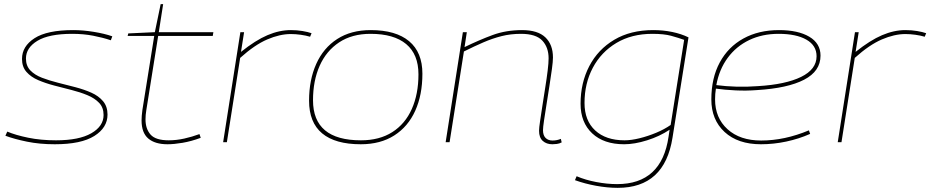

<svg xmlns="http://www.w3.org/2000/svg" viewBox="-20 -685 4482 925"><path d="M6 -31 15 -51Q55 -34 116 -21.5Q177 -9 250 -9Q361 -9 420 -43Q479 -77 479 -131Q479 -167 457.5 -189.5Q436 -212 401 -226.5Q366 -241 324.5 -251.5Q283 -262 241 -273Q199 -284 164 -299Q129 -314 107.5 -338.5Q86 -363 86 -401Q86 -462 146.5 -501Q207 -540 333 -540Q380 -540 432 -531.5Q484 -523 521 -510L514 -491Q475 -504 428.5 -513Q382 -522 328 -522Q216 -522 160.5 -488.5Q105 -455 105 -403Q105 -368 126 -346Q147 -324 182 -310.5Q217 -297 259 -286.5Q301 -276 343 -265Q385 -254 420 -238.5Q455 -223 476.5 -197.5Q498 -172 498 -133Q498 -70 434.5 -30Q371 10 244 10Q171 10 110 -2.5Q49 -15 6 -31Z M941 -39 947 -21Q901 -4 859.5 3Q818 10 787 10Q727 10 694.5 -17.5Q662 -45 662 -105Q662 -114 663 -128Q664 -142 666 -155L723 -512H595L598 -524L726 -530L754 -665H766L745 -530H1008L1005 -512H742L685 -155Q681 -131 681 -110Q681 -64 705.5 -36.5Q730 -9 793 -9Q830 -9 868 -17.5Q906 -26 941 -39Z M1156 -530 1141 -435Q1211 -491 1268.5 -515.5Q1326 -540 1381 -540Q1411 -540 1437.5 -535.5Q1464 -531 1481 -525L1474 -508Q1454 -514 1429 -517.5Q1404 -521 1381 -521Q1328 -521 1267.5 -495Q1207 -469 1137 -406L1073 0H1055L1138 -530Z M1718 10Q1595 10 1532 -42.5Q1469 -95 1469 -200Q1469 -300 1503.5 -377Q1538 -454 1604.5 -497Q1671 -540 1766 -540Q1887 -540 1951 -486.5Q2015 -433 2015 -330Q2015 -228 1980.5 -151.5Q1946 -75 1879.5 -32.5Q1813 10 1718 10ZM1719 -9Q1808 -9 1870 -48.5Q1932 -88 1964 -160Q1996 -232 1996 -327Q1996 -423 1937 -472.5Q1878 -522 1765 -522Q1676 -522 1614 -481Q1552 -440 1520 -368Q1488 -296 1488 -202Q1488 -9 1719 -9Z M2210 -530H2229L2218 -458Q2290 -493 2354 -516.5Q2418 -540 2495 -540Q2571 -540 2607.5 -505Q2644 -470 2644 -408Q2644 -389 2639 -352.5Q2634 -316 2627 -271Q2620 -226 2613 -182.5Q2606 -139 2601 -105Q2596 -71 2596 -58Q2596 -33 2608.5 -20.5Q2621 -8 2642 -8Q2663 -8 2682 -16L2686 1Q2675 7 2662.5 8.5Q2650 10 2641 10Q2613 10 2595 -6Q2577 -22 2577 -55Q2577 -69 2582 -102Q2587 -135 2593.5 -178Q2600 -221 2607 -264.5Q2614 -308 2618.5 -345Q2623 -382 2623 -404Q2623 -457 2592.5 -489.5Q2562 -522 2490 -522Q2440 -522 2396.5 -511Q2353 -500 2309 -481Q2265 -462 2215 -437L2146 0H2127Z M2750 183 2758 164Q2800 182 2852.5 192Q2905 202 2953 202Q3168 202 3201 -27L3206 -60Q3158 -28 3097.5 -9Q3037 10 2987 10Q2889 10 2833 -42.5Q2777 -95 2777 -185Q2777 -286 2819 -366.5Q2861 -447 2939.5 -493.5Q3018 -540 3127 -540Q3175 -540 3218.5 -531Q3262 -522 3297 -505L3220 -22Q3182 220 2956 220Q2906 220 2851.5 210Q2797 200 2750 183ZM3276 -493Q3248 -503 3213.5 -512.5Q3179 -522 3123 -522Q3023 -522 2949.5 -478Q2876 -434 2836 -358.5Q2796 -283 2796 -189Q2796 -104 2847.5 -56.5Q2899 -9 2989 -9Q3021 -9 3061.5 -19Q3102 -29 3141.5 -45.5Q3181 -62 3211 -83Z M3883 -40Q3829 -16 3768 -3Q3707 10 3646 10Q3535 10 3471 -49Q3407 -108 3407 -206Q3407 -309 3447.5 -384Q3488 -459 3561.5 -499.5Q3635 -540 3733 -540Q3825 -540 3879 -508Q3933 -476 3933 -417Q3933 -342 3854 -301Q3775 -260 3627 -251Q3576 -247 3524 -249.5Q3472 -252 3429 -258Q3425 -233 3425 -206Q3425 -117 3485 -62.5Q3545 -8 3647 -8Q3760 -8 3877 -57ZM3731 -522Q3652 -522 3589.5 -492Q3527 -462 3486 -406.5Q3445 -351 3431 -275Q3476 -269 3527.5 -267.5Q3579 -266 3631 -270Q3765 -278 3839.5 -314.5Q3914 -351 3914 -414Q3914 -466 3865 -494Q3816 -522 3731 -522Z M4117 -530 4102 -435Q4172 -491 4229.5 -515.5Q4287 -540 4342 -540Q4372 -540 4398.5 -535.5Q4425 -531 4442 -525L4435 -508Q4415 -514 4390 -517.5Q4365 -521 4342 -521Q4289 -521 4228.5 -495Q4168 -469 4098 -406L4034 0H4016L4099 -530Z"/></svg>

Font: Georama Extended Thin
Style: Italic
Weight: 100
Width: 7
Italic angle: -9°
Designer: Jean-Baptiste Levee
Foundry: Production Type
Version: Version 1.000